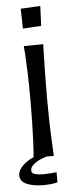

<svg xmlns="http://www.w3.org/2000/svg" viewBox="-59 -725 349 886"><g transform="rotate(-5 115.5 -282.5)"><path d="M165 0 71 -1Q72 -7 73.5 -29.5Q75 -52 76.5 -88Q78 -124 79 -169.5Q80 -215 80 -267Q80 -337 78 -392Q76 -447 74 -479.5Q72 -512 71 -517L161 -518Q161 -514 160 -480Q159 -446 158 -390.5Q157 -335 157 -266Q157 -215 158 -170Q159 -125 160.5 -89.5Q162 -54 163.5 -30.5Q165 -7 165 0ZM159 -603 74 -598 72 -690 163 -695ZM104 130Q60 130 29 117Q-2 104 -2 74Q-2 58 11.5 41Q25 24 45.5 11Q66 -2 87 -7L140 -2Q127 0 106.5 8.5Q86 17 70.5 30Q55 43 55 58Q55 71 71.5 75.5Q88 80 109 80Q123 80 141.5 78.5Q160 77 171 76V123Q154 127 137.5 128.5Q121 130 104 130Z"/></g></svg>

Font: Truculenta Medium
Style: Regular
Weight: 500
Version: Version 1.002